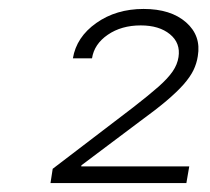

<svg xmlns="http://www.w3.org/2000/svg" viewBox="-20 -850 467 427"><path d="M92.3 -442.9 97.2 -474.6 276.9 -611.8Q311.5 -638.7 332.5 -657.2Q353.5 -675.8 364 -691.2Q374.5 -706.5 377 -723.1Q381.8 -754.4 357.9 -773.9Q334 -793.5 293 -793.5Q250 -793.5 219.7 -772.7Q189.5 -752 184.6 -720.2H142.1Q149.9 -767.6 194.1 -798.8Q238.3 -830.1 299.3 -830.1Q359.9 -830.1 393.8 -800.3Q427.7 -770.5 419.9 -725.1Q417.5 -709 410.2 -693.8Q402.8 -678.7 388.2 -662.1Q373.5 -645.5 349.9 -625.5Q326.2 -605.5 290.5 -579.6L161.1 -482.4L160.6 -480H400.9L394.5 -442.9Z"/></svg>

Font: Inter 16pt ExtraLight
Style: Italic
Weight: 250
Italic angle: -9.3988°
Version: Version 4.001;git-66647c0bb